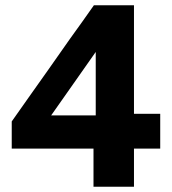

<svg xmlns="http://www.w3.org/2000/svg" viewBox="-20 -708 654 728"><path d="M334.5 0V-144.5H24.5V-247.5Q54 -289.5 92.5 -344Q131 -398.5 163 -443.5L245.5 -561Q268 -592 290.8 -624Q313.5 -656 336 -688H488V-276.5H587.5V-144.5H488V0ZM238 -361.5Q221.5 -339 206 -316Q190 -293 174 -270.5H343V-511Z"/></svg>

Font: Heraclito
Style: Bold
Weight: 700
Designer: Kostas Bartsokas (font) & Cristiano Sobral (main changes)
Foundry: Kostas Bartsokas (font) & Cristiano Sobral (main changes)
Version: Version 1.00;July 8, 2020;FontCreator 13.0.0.2655 64-bit